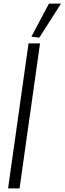

<svg xmlns="http://www.w3.org/2000/svg" viewBox="-20 -1050 360 1070"><path d="M155 -846 253 -1030H320L199 -840ZM139 -808H203L89 0H25Z"/></svg>

Font: Plata Sans Light
Style: Italic
Weight: 300
Italic angle: -8°
Designer: Pablo Impallari, Andres Torresi, & Cristiano Sobral
Foundry: Pablo Impallari, Andres Torresi, & Cristiano Sobral
Version: Version 1.00;December 28, 2019;FontCreator 12.0.0.2547 64-bi